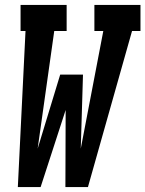

<svg xmlns="http://www.w3.org/2000/svg" viewBox="-20 -755 587 775"><path d="M52 0 83 -630H63V-735H249V-630H199L132 -155L223 -454H315L306 -155L397 -630H361V-735H547V-630H513L335 0H244L245 -311L144 0Z"/></svg>

Font: Iosevka Slab Extrabold Oblique
Style: Regular
Weight: 800
Italic angle: -9°
Monospace: yes
Designer: Belleve Invis
Foundry: Belleve Invis
Version: Version 11.1.1; ttfautohint (v1.8.3)